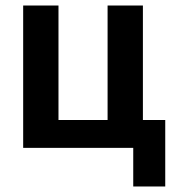

<svg xmlns="http://www.w3.org/2000/svg" viewBox="-20 -536 640 696"><path d="M463 140H579V-101H498V-516H370V-101H192V-516H64V0H463Z"/></svg>

Font: IBM Mono SemiBold
Style: Regular
Weight: 600
Monospace: yes
Designer: Mike Abbink, Paul van der Laan, Pieter van Rosmalen
Foundry: Bold Monday
Version: Version 2.3